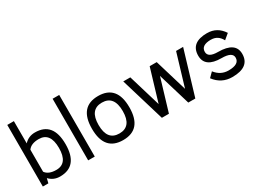

<svg xmlns="http://www.w3.org/2000/svg" viewBox="-38 -1264 2471 1845"><g transform="rotate(-30 1197.5 -342.0)"><path d="M122.1 -683.6V-436.5Q169.9 -488.3 241.7 -488.3Q441.9 -488.3 441.9 -244.1Q441.9 0 241.7 0Q170.4 0 122.1 -51.3V-48.8L109.9 0H48.8V-683.6ZM241.7 -415Q156.2 -415 122.1 -366.2V-122.1Q156.2 -73.2 241.7 -73.2Q368.7 -73.2 368.7 -244.1Q368.7 -415 241.7 -415Z M625 -683.6V0H551.8V-683.6Z M734.9 -244.1Q734.9 -488.3 942.4 -488.3Q1149.9 -488.3 1149.9 -244.1Q1149.9 0 942.4 0Q734.9 0 734.9 -244.1ZM1076.7 -244.1Q1076.7 -415 942.4 -415Q808.1 -415 808.1 -244.1Q808.1 -73.2 942.4 -73.2Q1076.7 -73.2 1076.7 -244.1Z M1594.2 -488.3 1701.7 -129.9 1809.1 -488.3H1887.2L1740.7 0H1662.6L1555.2 -357.9L1447.8 0H1369.6L1223.1 -488.3H1301.3L1408.7 -129.9L1516.1 -488.3Z M2272.9 -146.5Q2272.9 -210 2153.3 -210Q1970.2 -210 1970.2 -341.8Q1970.2 -488.3 2153.3 -488.3V-487.8Q2263.2 -487.8 2326.7 -390.1L2268.1 -341.3Q2229.5 -414.6 2153.3 -414.6V-415Q2043.5 -415 2043.5 -341.8Q2043.5 -278.3 2153.3 -278.3Q2346.2 -278.3 2346.2 -146.5Q2346.2 0 2153.3 0Q2033.7 0 1960.4 -97.7L2009.3 -146.5Q2066.4 -73.2 2153.3 -73.2Q2272.9 -73.2 2272.9 -146.5Z"/></g></svg>

Font: Sanitrixie
Style: Regular
Weight: 400
Designer: Jayvee D. Enaguas (Grand Chaos)
Version: Version 1.1 - 6/9/2013